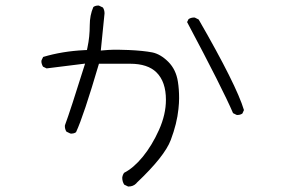

<svg xmlns="http://www.w3.org/2000/svg" viewBox="-20 -658 1040 704"><path d="M847.2 -236.8Q848.6 -236.3 851.8 -236.3Q855 -236.3 859.6 -237.5Q864.3 -238.8 868.7 -241.7L874.5 -254.4Q847.2 -345.7 708.5 -586.4L694.8 -593.3Q693.4 -593.8 692.4 -593.8Q680.2 -593.8 671.4 -587.9L666 -577.1Q796.4 -332 834.5 -243.2ZM451.2 25.9Q468.3 25.9 479.5 14.6L481.9 11.7Q583.5 -84.5 606.2 -144.8Q628.9 -205.1 634.3 -258.3Q636.7 -280.8 636.7 -297.9Q636.7 -331.5 632.3 -358.4Q625.5 -402.8 597.2 -431.2Q568.8 -459.5 538.6 -465.8Q505.4 -472.2 452.6 -474.6Q428.2 -475.6 417.2 -475.6Q406.2 -475.6 394.3 -475.6Q382.3 -475.6 349.6 -472.7L362.8 -604Q363.3 -606.4 363.3 -608.9Q363.3 -621.1 357.4 -630.4L343.3 -637.2Q341.8 -637.7 340.8 -637.7Q329.6 -637.7 322.3 -632.3Q309.1 -602.1 309.1 -565.4Q309.1 -522.9 300.8 -484.4L298.8 -474.6L288.6 -474.1Q208.5 -470.2 138.2 -449.2L132.3 -437Q131.8 -435.5 131.8 -432.1Q131.8 -428.7 133.3 -423.6Q134.8 -418.5 137.7 -413.6L150.9 -407.2L292 -424.8Q237.8 -251.5 218.3 -199.2Q217.8 -197.8 217.8 -196.3Q217.8 -184.1 223.6 -175.3L237.8 -168.5Q239.3 -168 242.4 -168Q245.6 -168 250.2 -169.2Q254.9 -170.4 258.8 -173.3Q286.6 -232.9 342.8 -424.3H457Q522 -424.3 554.2 -392.1Q588.4 -357.9 588.4 -292Q588.4 -238.3 563 -181.6Q537.6 -125 503.4 -83Q469.7 -42 435.1 -24.4Q429.7 -17.1 428.2 -6.8Q428.2 7.8 435.5 19L449.7 25.9Q450.7 25.9 451.2 25.9Z"/></svg>

Font: NaikaiFont
Style: ExtraLight
Weight: 200
Version: Version 1.89